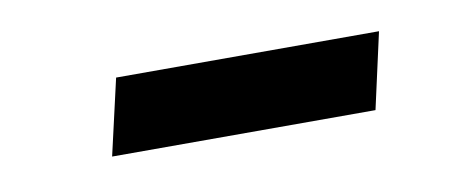

<svg xmlns="http://www.w3.org/2000/svg" viewBox="-27 -412 473 197"><g transform="rotate(-10 209.5 -313.5)"><path d="M79.1 -273.4 97.2 -352.5H371.1L353.5 -273.4Z"/></g></svg>

Font: Acari Sans SemiBold
Style: Italic
Weight: 600
Italic angle: -13°
Designer: Alfredo Marco Pradil and Stefan Peev
Foundry: Hanken Design Co.
Version: Version 1.045;January 11, 2019;FontCreator 11.5.0.2425 64-bi